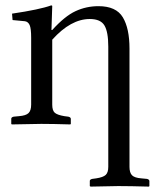

<svg xmlns="http://www.w3.org/2000/svg" viewBox="-20 -462 591 716"><path d="M174.8 -439 171.9 -350.1H174.8Q221.7 -401.9 261.7 -420.4Q301.8 -439 347.2 -439Q413.1 -439 438 -397.5Q462.9 -356 462.9 -280.8V160.2Q462.9 182.1 472.4 191.7Q481.9 201.2 506.8 203.1L527.8 205.1Q536.6 207 537.1 212.9V231.9L535.2 233.9Q465.3 231.9 420.9 231.9L317.9 233.9L314.9 231.9V212.9Q314.9 207 324.2 205.1L338.9 203.1Q364.7 199.2 374.3 190.2Q383.8 181.2 383.8 160.2V-288.1Q383.8 -343.3 369.4 -367.2Q355 -391.1 314.9 -391.1Q244.1 -391.1 174.8 -314V-71.8Q174.8 -49.8 184.3 -41.5Q193.8 -33.2 220.2 -28.8L234.9 -26.9Q243.7 -24.9 244.1 -19V0L242.2 2Q176.3 0 133.8 0L23.9 2L22 0V-19Q22 -24.9 30.8 -26.9L50.8 -28.8Q76.7 -30.8 86.4 -40.3Q96.2 -49.8 96.2 -71.8V-320.8Q96.2 -356 90.6 -368.4Q85 -380.9 73.2 -382.8L26.9 -387.2L24.9 -411.1Q127.9 -426.3 170.9 -441.9Q174.8 -441.9 174.8 -439Z"/></svg>

Font: Linux Libertine O
Style: Regular
Weight: 400
Designer: Philipp H. Poll
Foundry: Philipp H. Poll
Version: Version 5.3.0